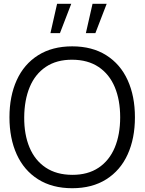

<svg xmlns="http://www.w3.org/2000/svg" viewBox="-20 -980 764 1015"><path d="M361.7 15Q256.2 15 181.5 -32.1Q106.8 -79.2 68.4 -163.8Q30 -248.5 30 -360Q30 -471.5 68.4 -556.2Q106.8 -640.8 181.5 -687.9Q256.2 -735 361.7 -735Q467.2 -735 541.8 -687.9Q616.5 -640.8 654.9 -556.2Q693.3 -471.5 693.3 -360Q693.3 -248.5 654.9 -163.8Q616.5 -79.2 541.8 -32.1Q467.2 15 361.7 15ZM361.7 -55.7Q444.3 -55.3 501.2 -93.4Q558 -131.5 586.7 -200.1Q615.3 -268.7 615.3 -360Q615.3 -451.2 586.7 -519.6Q558 -588 501.2 -626Q444.5 -664 361.7 -664.3Q279.3 -664.7 222.5 -626.6Q165.7 -588.5 137.2 -520.1Q108.7 -451.7 108 -360Q107.3 -269.2 136 -200.6Q164.7 -132 221.8 -94Q278.8 -56 361.7 -55.7ZM469.2 -960 434 -805H484.3L544 -960ZM281.8 -960 246.7 -805H297L356.7 -960Z"/></svg>

Font: Hauora
Style: Regular
Weight: 400
Designer: Wayne Shih
Foundry: WCYS
Version: Version 1.001